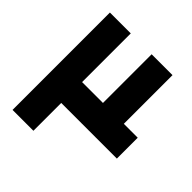

<svg xmlns="http://www.w3.org/2000/svg" viewBox="-188 -638 976 976"><g transform="rotate(45 300.0 -150.0)"><path d="M200 0H600V-150H500V-500H350V-150H200V-500H50V200H200Z"/></g></svg>

Font: LS-VG5000 Bold
Style: Regular
Weight: 400
Designer: Justin Bihan, 2021
Foundry: Justin Bihan, 2021
Version: Version 1.000;Glyphs 3.1.2 (3151)